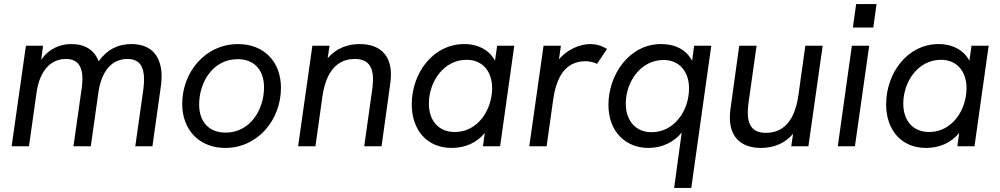

<svg xmlns="http://www.w3.org/2000/svg" viewBox="-20 -717 4903 941"><path d="M37 0H122L159 -262C174 -370 228 -428 303 -428C356 -428 384 -397 384 -331C384 -318 383 -304 381 -289L340 0H425L462 -262C477 -370 529 -428 604 -428C663 -428 686 -392 686 -328C686 -314 685 -299 683 -282L643 0H727L769 -298C771 -313 772 -328 772 -343C772 -431 731 -501 624 -501C557.5 -501 504 -473.5 463.5 -416.5C442.5 -472.5 396 -501 329 -501C277.5 -501 221.5 -481 182 -424L191 -493H107Z M1084 8C1243 8 1357 -129 1357 -287C1357 -414 1274 -501 1147 -501C985 -501 873 -362 873 -208C873 -80 957 8 1084 8ZM956 -205C956 -311 1021 -427 1145 -427C1226 -427 1274 -374 1274 -289C1274 -178 1205 -67 1086 -67C1004 -67 956 -120 956 -205Z M1441 0H1526L1560 -243C1578 -369 1634 -428 1719 -428C1778 -428 1808 -397 1808 -329C1808 -315 1807 -300 1805 -284L1765 0H1850L1893 -310C1895 -325 1896 -339 1896 -352C1896 -449 1840 -501 1743 -501C1681 -501 1625.5 -478.5 1586 -431.5L1595 -493H1511Z M2193 8C2261 8 2316.5 -17.5 2356 -65.5L2347 0H2431L2500.5 -493H2416.5L2406 -419.5C2380 -468.5 2327.5 -501 2255 -501C2103 -501 1998 -360 1998 -205C1998 -81 2072 8 2193 8ZM2082 -209C2082 -316 2154 -424 2267 -424C2344 -424 2392 -368 2392 -285C2392 -179 2322 -70 2209 -70C2130 -70 2082 -125 2082 -209Z M2574 0H2659L2691 -228C2706 -332 2746 -417 2850 -417C2868 -417 2891 -412 2906 -404L2955 -477C2927 -494 2901 -501 2872 -501C2822.5 -501 2760 -474.5 2719.5 -426.5L2729 -493H2644Z M3284 204H3368L3466 -493H3382L3372 -419C3345 -471 3293 -501 3220 -501C3063 -501 2962 -350 2962 -203C2962 -73 3045 8 3158 8C3226 8 3283 -21 3321 -67ZM3047 -209C3047 -316 3120 -423 3232 -423C3309 -423 3357 -367 3357 -284C3357 -176 3286 -69 3173 -69C3096 -69 3047 -125 3047 -209Z M3710 8C3772 8 3827.5 -14.5 3867 -61.5L3858 0H3942L4012 -493H3927L3893 -250C3875 -124 3819 -66 3734 -66C3675 -66 3645 -96 3645 -165C3645 -178 3646 -193 3648 -209L3688 -493H3603L3560 -183C3558 -168 3557 -154 3557 -141C3557 -44 3613 8 3710 8Z M4086 0H4170L4240 -493H4155ZM4160 -582H4260L4276 -697H4176Z M4518 8C4586 8 4641.5 -17.5 4681 -65.5L4672 0H4756L4825.5 -493H4741.5L4731 -419.5C4705 -468.5 4652.5 -501 4580 -501C4428 -501 4323 -360 4323 -205C4323 -81 4397 8 4518 8ZM4407 -209C4407 -316 4479 -424 4592 -424C4669 -424 4717 -368 4717 -285C4717 -179 4647 -70 4534 -70C4455 -70 4407 -125 4407 -209Z"/></svg>

Font: HK Grotesk
Style: Italic
Weight: 400
Italic angle: -16°
Designer: Alfredo Marco Pradil
Foundry: Hanken Design Co.
Version: Version 3.001;FEAKit 1.0